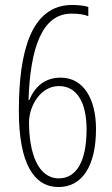

<svg xmlns="http://www.w3.org/2000/svg" viewBox="-20 -744 451 774"><path d="M216 10C310 10 367 -73 367 -224C367 -346 316 -431 225 -431C162 -431 122 -397 98 -341H95C102 -552 150 -689 268 -689C297 -689 318 -686 336 -679V-716C321 -721 295 -724 271 -724C103 -724 56 -531 56 -297C56 -84 117 10 216 10ZM217 -25C132 -25 97 -130 97 -251C97 -314 141 -397 218 -397C291 -397 329 -329 329 -223C329 -88 285 -25 217 -25Z"/></svg>

Font: Noto Sans Gurmukhi UI ExtraCondensed ExtraLight
Style: Regular
Weight: 200
Width: 2
Designer: Jelle Bosma - Monotype Design Team
Foundry: Monotype Imaging Inc.
Version: Version 2.004